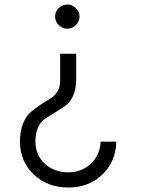

<svg xmlns="http://www.w3.org/2000/svg" viewBox="-20 -534 646 854"><path d="M280 -406.2Q257.5 -406.2 241.2 -422.5Q225 -438.8 225 -460Q225 -482.5 241.2 -498.1Q257.5 -513.8 280 -513.8Q301.2 -513.8 317.5 -498.1Q333.8 -482.5 333.8 -460Q333.8 -438.8 317.5 -422.5Q301.2 -406.2 280 -406.2ZM283.8 300Q191.2 300 130 241.9Q68.8 183.8 68.8 95Q68.8 50 81.9 16.9Q95 -16.2 115 -33.8Q135 -51.2 158.1 -66.9Q181.2 -82.5 201.2 -93.8Q221.2 -105 234.4 -125Q247.5 -145 247.5 -172.5V-295H318.8V-181.2Q318.8 -138.8 305.6 -108.8Q292.5 -78.8 271.9 -64.4Q251.2 -50 228.1 -35.6Q205 -21.2 184.4 -8.8Q163.8 3.8 150.6 30Q137.5 56.2 137.5 95Q137.5 155 178.8 193.8Q220 232.5 283.8 232.5Q343.8 232.5 384.4 193.8Q425 155 427.5 96.2H497.5Q495 185 435 242.5Q375 300 283.8 300Z"/></svg>

Font: Now Alt
Style: Regular
Weight: 400
Designer: Alfredo Marco Pradil
Foundry: Alfredo Marco Pradil
Version: Version 1.002;PS 001.002;hotconv 1.0.88;makeotf.lib2.5.64775